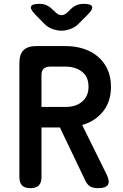

<svg xmlns="http://www.w3.org/2000/svg" viewBox="-20 -970 640 1000"><path d="M196 -413H322Q347 -413 368.5 -419.5Q390 -426 406 -439Q422 -452 431.5 -471.5Q441 -491 441 -518Q441 -571 406.5 -597Q372 -623 322 -623H241Q219 -623 207.5 -612Q196 -601 196 -579ZM196 -306V-48Q196 -18 182 -4Q168 10 138 10Q109 10 95 -4Q81 -18 81 -48V-642Q81 -687 102.5 -708.5Q124 -730 169 -730H322Q371 -730 414 -716.5Q457 -703 489.5 -675.5Q522 -648 540 -608.5Q558 -569 558 -518Q558 -478 547 -445.5Q536 -413 516 -388.5Q496 -364 468.5 -346Q441 -328 408 -319L535 -62Q553 -25 542 -7.5Q531 10 491 10Q468 10 452.5 2.5Q437 -5 426 -26L292 -306ZM187 -950Q206 -950 222 -943Q238 -936 252 -922L268 -907Q284 -891 300 -891Q316 -891 332 -906L350 -924Q364 -937 380 -943.5Q396 -950 416 -950Q454 -950 459.5 -936Q465 -922 438 -895L391 -848Q372 -828 347 -819Q322 -810 300 -810Q278 -810 253 -819Q228 -828 209 -848L163 -895Q136 -923 141.5 -936.5Q147 -950 187 -950Z"/></svg>

Font: Maple Mono SemiBold
Style: Regular
Weight: 600
Monospace: yes
Designer: subframe7536
Version: Version 7.000